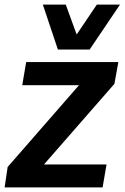

<svg xmlns="http://www.w3.org/2000/svg" viewBox="-26 -809 538 829"><path d="M-6 0 7 -88 315 -441H70L87 -541H485L468 -447L164 -99H434L417 0ZM492 -789 361 -595H224L159 -789H258L305 -660L392 -789Z"/></svg>

Font: Georama ExtraCondensed Thin SemiBold
Style: Italic
Weight: 600
Italic angle: -9°
Version: Version 1.001